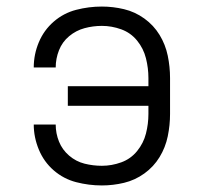

<svg xmlns="http://www.w3.org/2000/svg" viewBox="-20 -558 616 586"><path d="M291 8Q325 8 358.5 0Q392 -8 420.5 -28.5Q449 -49 467 -78.5Q485 -108 492 -142Q499 -176 499 -210V-320Q499 -354 492 -388Q485 -422 467 -451.5Q449 -481 420.5 -501.5Q392 -522 358.5 -530Q325 -538 291 -538Q251 -538 212.5 -528Q174 -518 144 -492Q114 -466 98.5 -429Q83 -392 83 -352H150Q150 -352 150 -352Q150 -352 150 -352Q150 -379 160 -404.5Q170 -430 191 -447.5Q212 -465 238 -472Q264 -479 291 -479Q321 -479 350 -468.5Q379 -458 398.5 -434Q418 -410 425.5 -380Q433 -350 433 -320V-295H187V-235H433V-210Q433 -180 425.5 -150.5Q418 -121 398.5 -97Q379 -73 350 -62.5Q321 -52 291 -52Q264 -52 238 -58.5Q212 -65 191 -83Q170 -101 160 -126Q150 -151 150 -178Q150 -178 150 -178Q150 -178 150 -178H83Q83 -139 98.5 -101.5Q114 -64 144 -38Q174 -12 212.5 -2Q251 8 291 8Z"/></svg>

Font: Iosevka Sparkle Light
Style: Regular
Weight: 300
Designer: Belleve Invis
Foundry: Belleve Invis
Version: Version 4.5.0; ttfautohint (v1.8.3)